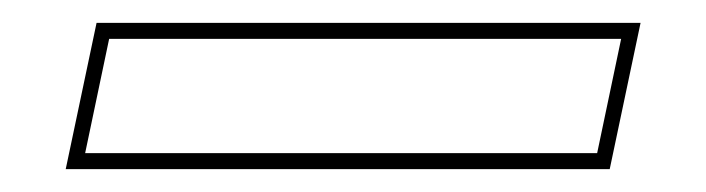

<svg xmlns="http://www.w3.org/2000/svg" viewBox="-20 -20 618 168"><path d="M37.5 128 64.5 0H540.5L513.5 128ZM54.5 114H502.5L523.5 14H75.5Z"/></svg>

Font: Tourney Condensed Thin
Style: Italic
Weight: 100
Width: 3
Italic angle: -12°
Designer: Tyler Finck
Foundry: Etcetera Type Co
Version: Version 1.010; ttfautohint (v1.8.3)